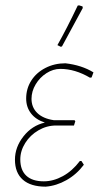

<svg xmlns="http://www.w3.org/2000/svg" viewBox="-20 -695 387 719"><path d="M330 -424 323 -405 317 -404Q261 -437 206 -437Q179 -437 154 -421Q129 -405 113.5 -379Q98 -353 98 -325Q98 -293 119.5 -272Q141 -251 181 -245H259L262 -241L257 -225H190Q155 -225 124 -207Q93 -189 74.5 -159.5Q56 -130 56 -98Q56 -58 78.5 -37Q101 -16 144 -16Q180 -16 215.5 -35.5Q251 -55 279 -92H285L294 -78Q267 -42 229 -20.5Q191 1 151 4Q95 4 65.5 -22Q36 -48 36 -97Q36 -144 68 -184.5Q100 -225 148 -236Q114 -247 96 -270.5Q78 -294 78 -326Q78 -363 97 -393Q116 -423 150 -440.5Q184 -458 225 -458Q286 -451 330 -424ZM276 -675 289 -671 290 -665Q267 -622 212 -521L207 -520L195 -526Q229 -586 271 -674Z"/></svg>

Font: Luna Sans Thin
Style: Italic
Weight: 250
Italic angle: -7°
Designer: Juan Pablo del Peral
Foundry: Huerta Tipografica
Version: Version 2.001; ttfautohint (v1.5)